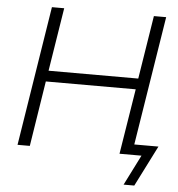

<svg xmlns="http://www.w3.org/2000/svg" viewBox="-58 -759 894 966"><g transform="rotate(5 389.5 -276.0)"><path d="M53 0 165 -705H227L176 -385H629L680 -705H742L638 -53H760L656 153H602L679 0H568L621 -330H167L115 0Z"/></g></svg>

Font: Mulish Light
Style: Italic
Weight: 300
Italic angle: -9°
Designer: Vernon Adams
Foundry: Vernon Adams
Version: Version 3.603; ttfautohint (v1.8.3)